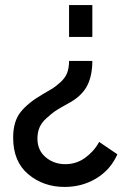

<svg xmlns="http://www.w3.org/2000/svg" viewBox="-20 -526 516 759"><path d="M253 -285H345Q345 -230 326.5 -191Q308 -152 262 -124Q260 -123 232.5 -107.5Q205 -92 194 -84Q183 -76 163.5 -58.5Q144 -41 136 -21.5Q128 -2 128 22Q128 68 160.5 95.5Q193 123 238 123Q282 123 317 97.5Q352 72 372 35L444 84Q417 145 361 179Q305 213 235 213Q152 213 92 163Q32 113 32 18Q32 -46 61.5 -83Q91 -120 148 -153Q176 -169 188 -176.5Q200 -184 219 -201Q238 -218 245.5 -238Q253 -258 253 -285ZM253 -506H345V-380H253Z"/></svg>

Font: Raleway
Style: Regular
Weight: 600
Designer: Matt McInerney, Pablo Impallari, Rodrigo Fuenzalida
Foundry: Matt McInerney, Pablo Impallari, Rodrigo Fuenzalida
Version: Version 1.000;PS 001.001;hotconv 1.0.56; ttfautohint (v1.5)